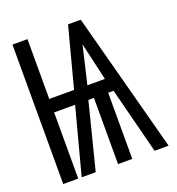

<svg xmlns="http://www.w3.org/2000/svg" viewBox="-132 -831 863 938"><g transform="rotate(-20 300.0 -362.5)"><path d="M37 -725H115V-414H244L326 -725H392L585 0H512L424 -344H396V0H322V-344H293L206 0H133L224 -344H115V0H37ZM404 -413 359 -609 313 -413Z"/></g></svg>

Font: JuliaMono ExtraBold
Style: Regular
Weight: 800
Monospace: yes
Designer: cormullion
Foundry: corm
Version: Version 0.055; ttfautohint (v1.8.4)